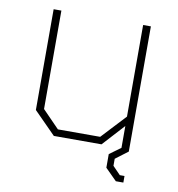

<svg xmlns="http://www.w3.org/2000/svg" viewBox="-76 -593 748 805"><g transform="rotate(10 297.5 -190.5)"><path d="M470 142 421 93V35L469 0V-93L384 0H181L88 -94V-523H121V-104L193 -30H373L469 -133V-523H502V10L449 50V80L482 114H502V142Z"/></g></svg>

Font: Tomorrow ExtraLight
Style: Regular
Weight: 275
Designer: Tony de Marco, Monica Rizzolli
Foundry: Just in Type
Version: Version 2.002